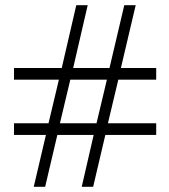

<svg xmlns="http://www.w3.org/2000/svg" viewBox="-20 -720 653 740"><path d="M274 -700 218 -458H34V-413H207L167 -245H34V-200H157L110 0H154L201 -200H341L295 0H339L386 -200H582V-245H396L436 -413H582V-458H446L503 -700H459L402 -458H262L318 -700ZM251 -413H392L352 -245H211Z"/></svg>

Font: Advent Pro
Style: Light
Weight: 300
Designer: Andreas Kalpakidis
Foundry: Andreas Kalpakidis
Version: Version 2.002 2007